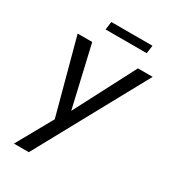

<svg xmlns="http://www.w3.org/2000/svg" viewBox="-202 -744 937 1051"><g transform="rotate(30 266.0 -218.5)"><path d="M57 203H151L532 -493H439L239 -109L150 -493H58L184 -24ZM179 -589H439L446 -640H186Z"/></g></svg>

Font: HK Grotesk
Style: Italic
Weight: 400
Italic angle: -16°
Designer: Alfredo Marco Pradil
Foundry: Hanken Design Co.
Version: Version 3.001;FEAKit 1.0